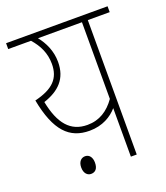

<svg xmlns="http://www.w3.org/2000/svg" viewBox="-120 -706 691 800"><g transform="rotate(-20 225.0 -305.5)"><path d="M450 -622H0V-596H101C131 -562 150 -524 150 -476C150 -412 116 -376 33 -356C60 -214 114 -160 203 -160C261 -160 302 -186 327 -215V0H353V-596H450ZM66 -337C135 -360 177 -400 177 -475C177 -524 157 -565 132 -596H327V-256C296 -212 256 -186 203 -186C128 -186 86 -236 66 -337ZM117 -28C117 -1 132 11 147 11C165 11 178 0 178 -28C178 -52 166 -67 148 -67C131 -67 117 -54 117 -28Z"/></g></svg>

Font: Noto Sans Devanagari Condensed Thin
Style: Regular
Weight: 100
Width: 3
Designer: Jelle Bosma - Monotype Design Team
Foundry: Monotype Imaging Inc.
Version: Version 2.004